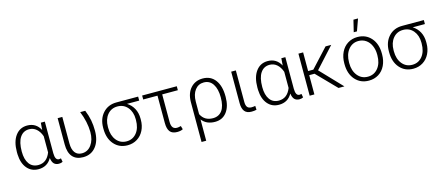

<svg xmlns="http://www.w3.org/2000/svg" viewBox="-59 -1441 5362 2331"><g transform="rotate(-15 2622.0 -275.5)"><path d="M477.5 -528.3V-130.9Q478 -42.5 526.9 -42.5Q537.1 -42.5 551.3 -46.4L559.6 -1Q539.6 10.3 511.7 10.3Q473.6 10.3 450.9 -12Q428.2 -34.2 421.4 -85.9Q367.7 10.3 255.9 10.3Q167.5 10.3 113.5 -53.5Q59.6 -117.2 54.7 -229L54.2 -259.8Q54.2 -389.2 108.9 -463.6Q163.6 -538.1 256.8 -538.1Q367.7 -538.1 420.4 -438L427.2 -528.3ZM112.8 -249.5Q112.8 -149.9 152.8 -94.5Q192.9 -39.1 266.6 -39.1Q373.5 -39.1 418.9 -156.7V-359.9Q397.5 -421.4 358.6 -454.8Q319.8 -488.3 267.6 -488.3Q194.8 -488.3 153.8 -427.7Q112.8 -367.2 112.8 -249.5Z M697.3 -528.3V-194.8Q697.8 -118.7 728 -79.1Q758.3 -39.6 814.9 -39.6Q888.2 -39.6 933.6 -102.1Q979 -164.6 979 -263.7Q977.5 -391.6 921.9 -528.3H985.4Q1013.7 -459 1025.4 -396.5Q1037.1 -334 1037.1 -264.6Q1037.1 -139.2 978 -64.7Q918.9 9.8 817.4 9.8Q730 9.8 684.3 -43Q638.7 -95.7 638.7 -198.2V-528.3Z M1650.4 -478H1497.1Q1550.3 -444.8 1579.8 -389.9Q1609.4 -335 1609.4 -263.2V-247.1Q1609.4 -174.8 1580.1 -115.7Q1550.8 -56.6 1497.3 -23.4Q1443.8 9.8 1376.5 9.8Q1271.5 9.8 1206.8 -64.2Q1142.1 -138.2 1142.1 -260.3V-272Q1142.1 -385.7 1207.3 -457Q1272.5 -528.3 1377.4 -528.3H1650.4ZM1200.7 -255.9Q1200.7 -159.7 1249 -99.6Q1297.4 -39.6 1376.5 -39.6Q1454.1 -39.6 1502.7 -99.4Q1551.3 -159.2 1551.3 -260.7V-272Q1551.3 -362.3 1502.9 -420.2Q1454.6 -478 1375 -478Q1296.9 -478 1248.8 -419.7Q1200.7 -361.3 1200.7 -268.1Z M2136.2 -478.5H1939.5V-133.8Q1939.5 -86.9 1956.3 -63.7Q1973.1 -40.5 2010.3 -40.5Q2026.9 -40.5 2058.6 -48.8L2071.3 -5.4Q2043.5 9.8 1999 9.8Q1937 9.8 1908.7 -25.6Q1880.4 -61 1880.4 -136.2V-478.5H1700.7V-528.3H2136.2Z M2463.4 -538.1Q2563.5 -538.1 2619.6 -463.1Q2675.8 -388.2 2675.8 -257.3V-249.5Q2675.8 -130.4 2622.3 -60.3Q2568.8 9.8 2475.1 9.8Q2366.7 9.8 2310.1 -64.5V203.1H2251.5V-299.8Q2252.4 -408.7 2310.5 -473.4Q2368.7 -538.1 2463.4 -538.1ZM2310.1 -130.9Q2354.5 -39.6 2461.9 -39.6Q2535.6 -39.6 2576.4 -94.5Q2617.2 -149.4 2617.2 -259.8Q2617.2 -365.7 2577.1 -427Q2537.1 -488.3 2463.4 -488.3Q2394.5 -488.3 2352.8 -434.1Q2311 -379.9 2310.5 -287.6Z M2878.4 -528.3V-131.8Q2878.4 -88.9 2894.3 -67.6Q2910.2 -46.4 2947.3 -46.4Q2970.2 -46.4 2994.6 -51.3L2997.1 -2.4Q2970.2 4.9 2934.6 4.9Q2874.5 4.9 2847.2 -30Q2819.8 -64.9 2819.8 -132.8V-528.3Z M3500.5 -528.3V-130.9Q3501 -42.5 3549.8 -42.5Q3560.1 -42.5 3574.2 -46.4L3582.5 -1Q3562.5 10.3 3534.7 10.3Q3496.6 10.3 3473.9 -12Q3451.2 -34.2 3444.3 -85.9Q3390.6 10.3 3278.8 10.3Q3190.4 10.3 3136.5 -53.5Q3082.5 -117.2 3077.6 -229L3077.1 -259.8Q3077.1 -389.2 3131.8 -463.6Q3186.5 -538.1 3279.8 -538.1Q3390.6 -538.1 3443.4 -438L3450.2 -528.3ZM3135.7 -249.5Q3135.7 -149.9 3175.8 -94.5Q3215.8 -39.1 3289.6 -39.1Q3396.5 -39.1 3441.9 -156.7V-359.9Q3420.4 -421.4 3381.6 -454.8Q3342.8 -488.3 3290.5 -488.3Q3217.8 -488.3 3176.8 -427.7Q3135.7 -367.2 3135.7 -249.5Z M3665 0ZM3791 -242.2H3724.1V0H3665V-528.3H3724.1V-293.9H3789.6L4005.9 -528.3H4077.1L3842.8 -271L4101.6 0H4027.3Z M4172.4 0ZM4172.4 -272Q4172.4 -348.1 4201.9 -409.2Q4231.4 -470.2 4285.4 -504.2Q4339.4 -538.1 4407.7 -538.1Q4513.2 -538.1 4578.6 -464.1Q4644 -390.1 4644 -268.1V-255.9Q4644 -179.2 4614.5 -117.9Q4585 -56.6 4531.2 -23.4Q4477.5 9.8 4408.7 9.8Q4303.7 9.8 4238 -64.2Q4172.4 -138.2 4172.4 -260.3ZM4231 -255.9Q4231 -161.1 4280 -100.3Q4329.1 -39.6 4408.7 -39.6Q4487.8 -39.6 4536.9 -100.3Q4585.9 -161.1 4585.9 -260.7V-272Q4585.9 -332.5 4563.5 -382.8Q4541 -433.1 4500.5 -460.7Q4460 -488.3 4407.7 -488.3Q4329.6 -488.3 4280.3 -427Q4231 -365.7 4231 -266.6ZM4417 -753.9H4474.6L4421.4 -605.5H4380.9Z M5241.2 -478H5087.9Q5141.1 -444.8 5170.7 -389.9Q5200.2 -335 5200.2 -263.2V-247.1Q5200.2 -174.8 5170.9 -115.7Q5141.6 -56.6 5088.1 -23.4Q5034.7 9.8 4967.3 9.8Q4862.3 9.8 4797.6 -64.2Q4732.9 -138.2 4732.9 -260.3V-272Q4732.9 -385.7 4798.1 -457Q4863.3 -528.3 4968.3 -528.3H5241.2ZM4791.5 -255.9Q4791.5 -159.7 4839.8 -99.6Q4888.2 -39.6 4967.3 -39.6Q5044.9 -39.6 5093.5 -99.4Q5142.1 -159.2 5142.1 -260.7V-272Q5142.1 -362.3 5093.8 -420.2Q5045.4 -478 4965.8 -478Q4887.7 -478 4839.6 -419.7Q4791.5 -361.3 4791.5 -268.1Z"/></g></svg>

Font: Roboto Light
Style: Regular
Weight: 300
Designer: Google
Version: Version 2.134; 2016; ttfautohint (v1.6)